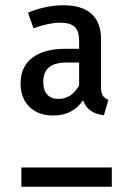

<svg xmlns="http://www.w3.org/2000/svg" viewBox="-20 -709 496 728"><path d="M280 -524V-554Q280 -591 263.5 -607Q247 -623 207 -623Q167 -623 107 -602L86 -661Q154 -689 220 -689Q292 -689 327.5 -656Q363 -623 363 -561V-378Q363 -357 370 -346.5Q377 -336 391 -330L374 -272Q343 -276 323.5 -289.5Q304 -303 295 -329Q256 -271 182 -271Q125 -271 91.5 -304Q58 -337 58 -392Q58 -456 102.5 -490Q147 -524 227 -524ZM280 -385V-472H234Q188 -472 166 -454Q144 -436 144 -398Q144 -367 159 -350.5Q174 -334 202 -334Q251 -334 280 -385ZM404 -74V-1H61V-74Z"/></svg>

Font: Fira Sans Condensed
Style: Regular
Weight: 400
Width: 3
Designer: bBox Type GmbH & Carrois Corporate GbR & Edenspiekermann AG
Foundry: bBox Type GmbH & Carrois Corporate GbR & Edenspiekermann AG
Version: Version 4.301